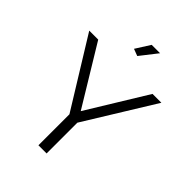

<svg xmlns="http://www.w3.org/2000/svg" viewBox="-257 -1041 1165 1165"><g transform="rotate(45 325.5 -458.5)"><path d="M93 -710 325 -328 559 -710H635L360 -264V0H290V-266L16 -710ZM331 -807 286 -824 345 -917H417Z"/></g></svg>

Font: PTCRaleway
Style: Regular
Weight: 400
Designer: Matt McInerney, Pablo Impallari, Rodrigo Fuenzalida
Foundry: Matt McInerney, Pablo Impallari, Rodrigo Fuenzalida
Version: Version 3.000g; ttfautohint (v1.5) -l 8 -r 28 -G 28 -x 14 -D